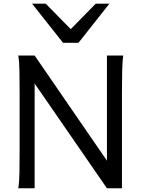

<svg xmlns="http://www.w3.org/2000/svg" viewBox="-20 -1011 772 1031"><path d="M97.7 -661.6 166 -712.9 622.6 -48.8 554.2 0ZM554.2 0V-712.9H642.1Q637.2 -683.6 636 -628.2Q634.8 -572.8 634.8 -500.5V0ZM166 -712.9V0H78.1Q83.5 -29.3 84.5 -84.7Q85.4 -140.1 85.4 -212.4V-500.5Q85.4 -572.8 84.5 -628.2Q83.5 -683.6 78.1 -712.9ZM152.3 -991.2H225.6L359.9 -854.5L494.1 -991.2H567.4L401.4 -781.2H318.4Z"/></svg>

Font: Andika LitF DSA DSG
Style: Regular
Weight: 400
Designer: Victor Gaultney, Annie Olsen, Julie Remington, Don Collingsworth, Eric Hays, Becca Hirsbrunner
Foundry: SIL International
Version: Version 6.200 ; LitF DSA DSG; ttfautohint (v1.8.3.10-c5d8)